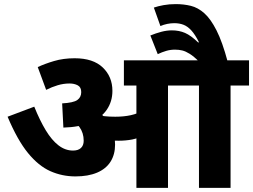

<svg xmlns="http://www.w3.org/2000/svg" viewBox="-20 -916 1234 936"><path d="M799 -499V0H645V-499H584V-622H889V-499ZM344 -632Q434 -632 481 -587Q528 -542 528 -473Q528 -421 500.5 -381Q473 -341 419.5 -318.5Q366 -296 289 -294L283 -412Q338 -415 357 -428.5Q376 -442 376 -467Q376 -491 359 -500Q342 -509 319 -509Q290 -509 261.5 -500.5Q233 -492 205 -478L164 -589Q198 -605 243.5 -618.5Q289 -632 344 -632ZM541 -211Q541 -163 519 -128Q497 -93 453.5 -74.5Q410 -56 348 -56Q283 -56 225.5 -81.5Q168 -107 116.5 -170Q65 -233 17 -347L147 -396Q174 -329 203 -281Q232 -233 265 -207.5Q298 -182 336 -182Q361 -182 374.5 -194.5Q388 -207 388 -230Q388 -268 367.5 -296.5Q347 -325 305 -351L385 -381L457 -374Q473 -362 487 -347Q501 -332 511 -315L521 -296Q531 -277 536 -256Q541 -235 541 -211ZM542 -347Q584 -347 618 -354.5Q652 -362 686 -381V-261Q656 -242 624.5 -236Q593 -230 559 -230Q538 -230 517.5 -231.5Q497 -233 479.5 -236Q462 -239 448 -241L436 -343L451 -356Q469 -352 490.5 -349.5Q512 -347 542 -347ZM1104 -499V0H950V-499H874V-622H1194V-499ZM951 -615Q925 -641 905 -653.5Q885 -666 868.5 -670Q852 -674 833 -674Q811 -674 790.5 -668Q770 -662 749 -652L713 -743Q740 -754 766.5 -761Q793 -768 818 -768Q853 -768 882 -755.5Q911 -743 946 -709L950 -710Q931 -748 912.5 -768Q894 -788 874 -795.5Q854 -803 830 -803Q813 -803 795.5 -799.5Q778 -796 762 -789L730 -879Q750 -886 777.5 -891Q805 -896 837 -896Q876 -896 910.5 -887.5Q945 -879 976 -851.5Q1007 -824 1035.5 -768Q1064 -712 1090 -615Z"/></svg>

Font: Noto Sans Devanagari ExtraBold
Style: Regular
Weight: 800
Version: Version 2.003